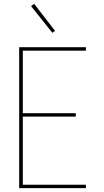

<svg xmlns="http://www.w3.org/2000/svg" viewBox="-20 -981 540 1001"><path d="M80 0V-735H428V-717H99V-391H375V-373H99V-18H428V0ZM253 -810 142 -949 158 -961 267 -820Z"/></svg>

Font: Iosevka SS04 Thin
Style: Regular
Weight: 100
Monospace: yes
Designer: Belleve Invis
Foundry: Belleve Invis
Version: Version 19.0.0; ttfautohint (v1.8.4)